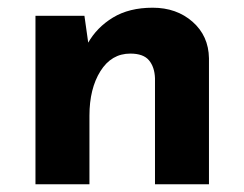

<svg xmlns="http://www.w3.org/2000/svg" viewBox="-20 -478 634 498"><path d="M199 -437 210 -359 208 -366Q231 -407 273 -432.5Q315 -458 376 -458Q438 -458 479.5 -421.5Q521 -385 522 -327V0H382V-275Q381 -304 366.5 -321.5Q352 -339 318 -339Q269 -339 240.5 -293.5Q212 -248 212 -178V0H72V-437Z"/></svg>

Font: Reem Kufi
Style: Regular
Weight: 400
Designer: Khaled Hosny
Version: Version 1.6